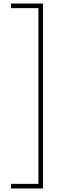

<svg xmlns="http://www.w3.org/2000/svg" viewBox="-20 -871 350 1084"><path d="M42 193H223V-851H42V-825H197V167H42Z"/></svg>

Font: Noto Sans Tamil UI Condensed Thin
Style: Regular
Weight: 100
Width: 3
Designer: Jelle Bosma - Monotype Design Team
Foundry: Monotype Imaging Inc.
Version: Version 2.004